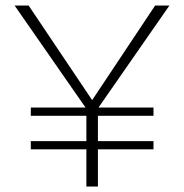

<svg xmlns="http://www.w3.org/2000/svg" viewBox="-20 -678 669 698"><path d="M596 -658 338 -287H538V-257H336V-165H538V-135H336V0H294V-135H92V-165H294V-257H92V-287H291L33 -658H84L315 -314L544 -658Z"/></svg>

Font: EauTest Light
Style: Regular
Weight: 300
Designer: Christian Thalmann (Catharsis Fonts)
Version: Version 0.001;PS 000.001;hotconv 1.0.88;makeotf.lib2.5.64775